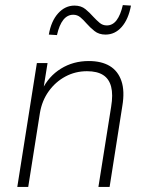

<svg xmlns="http://www.w3.org/2000/svg" viewBox="-20 -735 574 755"><path d="M48 0 125 -487H167L150 -381H145Q171 -435 219.5 -465Q268 -495 329 -495Q379 -495 411.5 -475.5Q444 -456 457.5 -416.5Q471 -377 461 -318L411 0H367L417 -315Q425 -363 417 -394Q409 -425 385.5 -440Q362 -455 322 -455Q276 -455 237 -434Q198 -413 171.5 -376Q145 -339 137 -291L91 0ZM204 -597 172 -599Q181 -652 208.5 -682.5Q236 -713 273 -713Q299 -713 316 -699Q333 -685 347 -669Q360 -655 372 -645Q384 -635 400 -635Q423 -635 438.5 -655.5Q454 -676 463 -715L495 -713Q485 -659 458.5 -629Q432 -599 395 -599Q369 -599 351.5 -613Q334 -627 320 -643Q308 -657 296 -667Q284 -677 268 -677Q245 -677 229 -657Q213 -637 204 -597Z"/></svg>

Font: Nunito Sans 10pt SemiCondensed ExtraLight
Style: Italic
Weight: 250
Width: 4
Italic angle: -9°
Designer: Vernon Adams
Foundry: Vernon Adams
Version: Version 3.101;gftools[0.9.27]